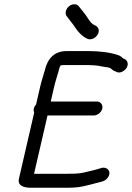

<svg xmlns="http://www.w3.org/2000/svg" viewBox="-20 -901 623 906"><path d="M290.8 -848C288.6 -838.7 289.9 -831 294.5 -825L324.5 -786C330.1 -778.7 333.9 -773.3 335.8 -770C348.3 -750 368.4 -729.1 391.8 -718C410.6 -710 430.3 -722.1 439.3 -735.5C452.6 -755.3 444.1 -772.7 432.8 -779C403.8 -790.9 399.3 -810.9 382.3 -833L352.1 -871C347 -877.7 339.9 -881 330.9 -881C312.8 -881 295 -866.3 290.8 -848ZM191.1 -568C183.5 -540.8 175.8 -518.8 169.6 -492L150.2 -408C144.8 -402 141.3 -395.7 139.8 -389C138.3 -382.3 138.8 -376 141.4 -370L69.4 -58C61.5 -24 93.2 -15 126.5 -15H280.5C314.8 -15 344.4 -15.2 373.1 -22L404.8 -29.5C414.7 -31.8 424.3 -34.3 433.5 -37C456 -43.4 474.5 -43.9 487.7 -61.5C508.5 -89.2 488.5 -115.2 460.2 -109C432.7 -99.5 402.3 -93.2 371.9 -86C350.2 -81.3 321.9 -81 295.7 -81H140.7L204.2 -356H422.2C439.6 -356 458.6 -370.9 462.7 -388.5C466.7 -406.1 454.8 -422 437.4 -422H219.4L235.6 -492C241.5 -517.5 249.3 -539.5 256.4 -565C259 -576 262.9 -593 268.9 -593C271.7 -593.7 275.1 -594 279.1 -594H384.1C411.1 -594 440.7 -592.8 462.5 -587C475.5 -584.7 498.9 -584 505 -576C513.4 -568.3 521 -564.8 531.5 -561C548.9 -553 570.1 -568.6 577.8 -581.5C589.1 -600.6 579 -618.6 566.8 -623C563 -624.4 560.2 -625.1 558 -628C551.5 -634.7 543.6 -639.3 534.2 -642C496.1 -654.3 448.4 -660 397.4 -660H294.4C237 -660 204.5 -625.8 191.1 -568Z"/></svg>

Font: HoneyBee
Style: RegIt
Weight: 400
Foundry: Cannot Into Space Fonts
Version: Version 0.89